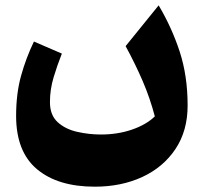

<svg xmlns="http://www.w3.org/2000/svg" viewBox="-20 -434 758 715"><path d="M556.6 -0.5Q538.6 -68.8 511.5 -131.8Q484.4 -194.8 447.8 -262.2L570.8 -414.1Q619.6 -332 649.2 -241.7Q678.7 -151.4 678.7 -41Q678.7 53.2 633.3 121.1Q587.9 189 509.8 225.1Q431.6 261.2 333 261.2Q195.3 261.2 117.7 196Q40 130.9 40 -2.4Q40 -85.9 58.6 -152.3Q77.1 -218.8 106.4 -279.3L210.4 -234.4Q193.8 -192.9 179.9 -147Q166 -101.1 166 -53.7Q166 -5.4 194.6 20.8Q223.1 46.9 267.1 56.9Q311 66.9 356 66.9Q418 66.9 470.9 48.8Q523.9 30.8 556.6 -0.5Z"/></svg>

Font: Pinar DS2-Bold
Style: Regular
Weight: 700
Designer: Amin Abedi
Version: Version 2.000